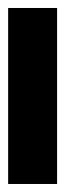

<svg xmlns="http://www.w3.org/2000/svg" viewBox="139 -179 163 481"><g transform="rotate(90 220.5 61.5)"><path d="M440.9 122.6H0V0H440.9Z"/></g></svg>

Font: Sadagaat-English
Style: Regular
Weight: 900
Designer: Ahmed alsheikh
Foundry: Ahmed alsheikh Design
Version: Version 2.137;January 17, 2018;FontCreator 11.0.0.2408 64-bi